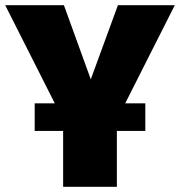

<svg xmlns="http://www.w3.org/2000/svg" viewBox="-35 -716 690 736"><path d="M635 -696H417L313 -412L210 -696H-15L175 -320H98V-214H207V0H413V-214H522V-320H445Z"/></svg>

Font: Fira Sans Heavy
Style: Regular
Weight: 900
Designer: bBox Type GmbH & Carrois Corporate GbR & Edenspiekermann AG
Foundry: bBox Type GmbH & Carrois Corporate GbR & Edenspiekermann AG
Version: Version 4.300;PS 004.300;hotconv 1.0.88;makeotf.lib2.5.64775